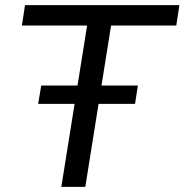

<svg xmlns="http://www.w3.org/2000/svg" viewBox="-20 -725 716 745"><path d="M218 0 318 -626H65L77 -705H676L664 -626H411L311 0ZM128 -322 140 -393H515L504 -322Z"/></svg>

Font: Nunito Sans 12pt Medium
Style: Italic
Weight: 500
Italic angle: -9°
Designer: Vernon Adams
Foundry: Vernon Adams
Version: Version 3.101;gftools[0.9.27]